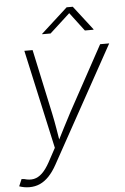

<svg xmlns="http://www.w3.org/2000/svg" viewBox="-75 -800 684 1051"><g transform="rotate(-5 267.5 -274.5)"><path d="M-12.2 197.3 4.4 158.7 19 160.2Q47.4 168.9 71.5 164.1Q95.7 159.2 117.2 138.7Q138.7 118.2 159.2 81.1L200.7 4.4L80.6 -539.1H126L202.6 -183.1Q211.4 -141.6 218.3 -100.1Q225.1 -58.6 231.9 -18.1H217.8Q238.8 -58.6 259.5 -100.1Q280.3 -141.6 302.7 -183.1L497.1 -539.1H546.9L195.3 97.2Q174.8 134.3 151.6 158.7Q128.4 183.1 101.8 195.1Q75.2 207 43.9 207Q28.3 207 14.2 204.3Q0 201.7 -12.2 197.3ZM231.9 -621.1H185.5L186 -623.5L332 -756.3H365.7L468.3 -623.5L467.3 -621.1H420.4L343.3 -723.1Z"/></g></svg>

Font: Inter 18pt ExtraLight
Style: Italic
Weight: 250
Italic angle: -9.3988°
Designer: Rasmus Andersson
Foundry: rsms
Version: Version 4.001;git-66647c0bb